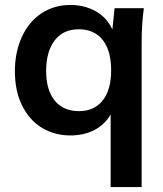

<svg xmlns="http://www.w3.org/2000/svg" viewBox="-20 -538 659 774"><path d="M560 -505Q551 -445 551 -362V216H426V-77Q404 -37 361 -14Q318 8 264 8Q199 8 147 -24Q97 -55 68 -115Q40 -172 40 -252Q40 -328 69 -391Q97 -451 148 -485Q199 -518 264 -518Q321 -518 367 -492Q411 -467 433 -419L442 -505ZM298 -90Q360 -90 394 -133Q428 -176 428 -254Q428 -334 394 -377Q360 -420 297 -420Q236 -420 201 -376Q166 -330 166 -252Q166 -175 201 -132Q236 -90 298 -90Z"/></svg>

Font: PRinguin Sans
Style: Bold
Weight: 700
Designer: Vernon Adams
Foundry: Vernon Adams
Version: ""